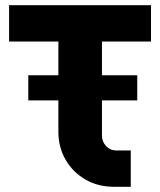

<svg xmlns="http://www.w3.org/2000/svg" viewBox="-20 -720 617 740"><path d="M421 0Q357 0 308.5 -28.5Q260 -57 232.5 -105Q205 -153 205 -212V-333H89V-430H205V-560H15V-700H562V-560H373V-430H509V-333H373V-197Q373 -174 389 -157Q405 -140 429 -140H484V0Z"/></svg>

Font: MuseoModerno Thin
Style: Bold
Weight: 700
Version: Version 1.003